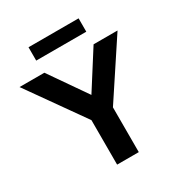

<svg xmlns="http://www.w3.org/2000/svg" viewBox="-204 -1020 1087 1159"><g transform="rotate(-30 339.5 -440.5)"><path d="M274 0V-310L-2 -700H171L350 -442L514 -700H681L425 -312V0ZM165 -788V-881H514V-788Z"/></g></svg>

Font: Mach SemiBold
Style: Regular
Weight: 600
Version: Version 1.002